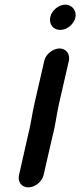

<svg xmlns="http://www.w3.org/2000/svg" viewBox="-20 -710 346 828"><path d="M171 -448 129 -265C118 -217 112 -168 100 -123L62 45C55 74 73 98 102 98C131 98 161 74 168 45L206 -121C219 -168 224 -217 235 -265L277 -448C283 -476 266 -501 237 -501C208 -501 177 -476 171 -448ZM197 -637C190 -606 209 -581 240 -581C269 -581 298 -605 305 -634C312 -663 291 -690 262 -690C233 -690 204 -666 197 -637Z"/></svg>

Font: Electronic
Style: HvIt
Weight: 900
Version: Version 1.011